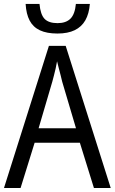

<svg xmlns="http://www.w3.org/2000/svg" viewBox="-20 -946 578 966"><path d="M452.6 0 381.8 -228H154.3L83.5 0H0L226.1 -715.3H310.5L537.1 0ZM362.3 -300.8 293 -534.7Q290 -547.9 285.2 -566.7Q280.3 -585.4 275.4 -604.2Q270.5 -623 267.1 -637.7Q264.2 -619.6 260 -601.6Q255.9 -583.5 251.5 -566.7Q247.1 -549.8 243.2 -535.2L174.3 -300.8ZM432.1 -926.3Q428.2 -877 409.4 -844Q390.6 -811 356 -794.2Q321.3 -777.3 269 -777.3Q215.3 -777.3 180.9 -793.5Q146.5 -809.6 129.2 -842.5Q111.8 -875.5 108.9 -926.3H178.7Q183.6 -872.6 204.3 -851.1Q225.1 -829.6 269.5 -829.6Q312 -829.6 334.5 -852.1Q356.9 -874.5 361.8 -926.3Z"/></svg>

Font: Open Sans SemiCondensed
Style: Regular
Weight: 400
Width: 4
Designer: Monotype Design Team
Foundry: Monotype Imaging Inc.
Version: Version 3.000